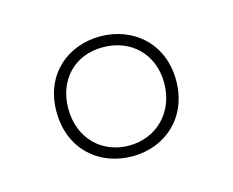

<svg xmlns="http://www.w3.org/2000/svg" viewBox="-50 -790 458 377"><g transform="rotate(-15 179.0 -601.0)"><path d="M179 -479C247 -479 300 -527 300 -601C300 -678 243 -723 178 -723C112 -723 57 -678 57 -602C57 -526 111 -479 179 -479ZM178 -501C124 -501 81 -540 81 -602C81 -659 119 -701 177 -701C235 -701 276 -661 276 -602C276 -543 234 -501 178 -501Z"/></g></svg>

Font: Noto Sans Devanagari ExtraCondensed Thin
Style: Regular
Weight: 100
Width: 2
Designer: Jelle Bosma - Monotype Design Team
Foundry: Monotype Imaging Inc.
Version: Version 2.004